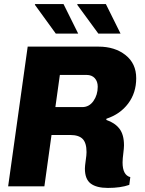

<svg xmlns="http://www.w3.org/2000/svg" viewBox="-20 -915 713 943"><path d="M649 -531Q649 -459 609.5 -406.5Q570 -354 503 -332L502 -326Q544 -312 566.5 -283Q589 -254 589 -201Q589 -188 585 -156Q584 -148 583 -138Q582 -128 582 -117Q582 -55 620 -45L615 -7Q573 8 510 8Q454 8 425.5 -13.5Q397 -35 397 -87Q397 -99 401 -127Q405 -153 405 -168Q405 -213 386 -232.5Q367 -252 325 -252H233L198 0H20L116 -686H464Q544 -686 596.5 -644.5Q649 -603 649 -531ZM274 -547 252 -389H384Q418 -389 439 -419Q460 -449 460 -489Q460 -515 445.5 -531Q431 -547 405 -547ZM364 -750H254L151 -892L153 -895H292ZM572 -750H463L359 -892L361 -895H500Z"/></svg>

Font: Chivo ExtraBold Italic
Style: Regular
Weight: 800
Italic angle: -8.05°
Designer: Hector Gatti
Foundry: Omnibus-Type
Version: Version 1.007